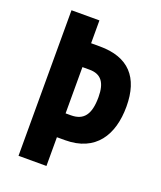

<svg xmlns="http://www.w3.org/2000/svg" viewBox="-133 -799 742 885"><g transform="rotate(20 237.5 -357.0)"><path d="M454 -383C454 -526 385 -602 244 -602H201V-714H64V0H201V-141H241C390 -141 454 -243 454 -383ZM227 -258H201V-485H236C292 -485 318 -452 318 -380C318 -294 289 -258 227 -258Z"/></g></svg>

Font: Noto Sans Hebrew ExtraCondensed
Style: Bold
Weight: 700
Width: 2
Designer: Monotype Design Team
Foundry: Monotype Imaging Inc.
Version: Version 2.004